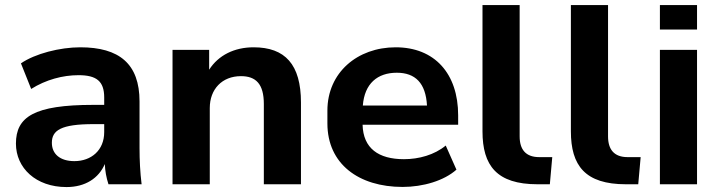

<svg xmlns="http://www.w3.org/2000/svg" viewBox="-20 -739 2881 770"><path d="M246.6 11.2C322.3 11.2 376 -24.4 400.4 -81.1C401.4 -54.2 406.2 -26.9 415 0H547.9C542 -47.9 539.6 -97.2 539.6 -144.5V-332C539.6 -483.4 458 -549.3 301.8 -549.3C220.2 -549.3 120.6 -523.9 64 -484.9L105 -382.3C164.1 -419.4 231.4 -437.5 294.9 -437.5C366.7 -437.5 397.9 -413.6 397.9 -348.1V-318.4H354C116.7 -318.4 43.9 -270.5 43.9 -163.1C43.9 -65.4 124 11.2 246.6 11.2ZM278.3 -92.8C221.2 -92.8 188 -121.1 188 -166.5C188 -216.3 224.6 -241.2 355 -241.2H397.9V-209C397.9 -136.2 345.7 -92.8 278.3 -92.8Z M821.3 0V-305.7C821.3 -381.3 870.6 -433.6 946.3 -433.6C1005.9 -433.6 1038.1 -402.8 1038.1 -321.8V0H1187V-327.6C1187 -481 1123 -549.3 997.1 -549.3C919.9 -549.3 856 -517.6 818.8 -459.5V-539.1H671.9V0Z M1594.7 10.7C1676.8 10.7 1760.7 -14.2 1810.5 -58.6L1767.6 -155.3C1722.2 -117.7 1659.7 -100.6 1600.1 -100.6C1498 -100.6 1436.5 -144 1434.1 -238.8H1817.4V-276.4C1817.4 -444.3 1722.7 -549.3 1566.9 -549.3C1413.1 -549.3 1293 -447.8 1293 -295.4V-244.1C1293 -81.5 1418.5 10.7 1594.7 10.7ZM1571.3 -447.3C1645.5 -447.3 1687.5 -405.8 1692.4 -315.9H1435.1C1441.9 -403.8 1493.7 -447.3 1571.3 -447.3Z M2135.7 0H2185.1L2194.8 -108.9H2142.1C2088.4 -108.9 2064 -139.6 2064 -191.9V-718.8H1915V-212.4C1915 -75.2 1971.7 0 2135.7 0Z M2490.2 0H2539.6L2549.3 -108.9H2496.6C2442.9 -108.9 2418.5 -139.6 2418.5 -191.9V-718.8H2269.5V-212.4C2269.5 -75.2 2326.2 0 2490.2 0Z M2775.4 -620.6V-718.8H2626.5V-620.6ZM2775.4 0V-539.1H2626.5V0Z"/></svg>

Font: Winston
Style: Bold
Weight: 700
Designer: Vernon Adams, Kim Jin-seong, David Berlow, Cristiano Sobral
Foundry: The Winston Project Authors
Version: Version 3.004